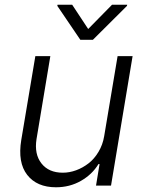

<svg xmlns="http://www.w3.org/2000/svg" viewBox="-20 -782 617 809"><path d="M419 -208.5 475.5 -545.5H538.7L447.8 0H384.6L399.5 -90.6H394.9Q368.3 -46.9 321 -19.9Q273.8 7.1 215.9 7.1Q135.3 7.1 94.6 -45.1Q54 -97.3 69.6 -192.1L128.9 -545.5H192.1L133.9 -196Q123.9 -132.5 154.7 -93.4Q185.4 -54.3 244.7 -54.3Q272.7 -54.3 300.8 -64.6Q328.8 -74.9 353.2 -93.8Q377.5 -112.6 395.2 -142.4Q413 -172.2 419 -208.5ZM284.1 -762.1 351.6 -659.8 452.1 -762.1H516L514.9 -757.1L371.4 -614.3H318.5L221.6 -757.1L222.3 -762.1Z"/></svg>

Font: Karasuma Gothic
Style: Light Italic
Weight: 300
Italic angle: 9.39998°
Designer: Rasmus Andersson / Ryoko Nishizuka
Foundry: rsms
Version: Version 1.00